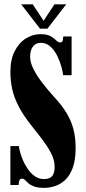

<svg xmlns="http://www.w3.org/2000/svg" viewBox="-20 -872 405 905"><path d="M189 13.5Q158.5 13.5 141 7Q123.5 0.5 113.8 -8.2Q104 -17 97.8 -23.5Q91.5 -30 83.5 -30Q68 -30 68 0H29V-183.5H69Q69.5 -175 74.2 -156.8Q79 -138.5 88.2 -116.8Q97.5 -95 111.5 -74.8Q125.5 -54.5 144.2 -41.2Q163 -28 187.5 -28Q205 -28 216 -34Q227 -40 232.2 -53Q237.5 -66 237.5 -86.5Q237.5 -114.5 224.2 -142.8Q211 -171 186.8 -204.2Q162.5 -237.5 129 -279Q89 -329.5 67.2 -372Q45.5 -414.5 37.2 -453.5Q29 -492.5 29 -532.5Q29 -592 49.5 -631.5Q70 -671 102.2 -691Q134.5 -711 170 -711Q202.5 -711 219 -701.2Q235.5 -691.5 244.8 -681.8Q254 -672 263.5 -672Q270.5 -672 274 -677.5Q277.5 -683 278 -700H317.5V-517.5H277.5Q276.5 -531 269.8 -556Q263 -581 250.5 -607.2Q238 -633.5 218.5 -651.8Q199 -670 172.5 -670Q147.5 -670 134.8 -652.2Q122 -634.5 122 -603.5Q122 -579.5 136.5 -549.2Q151 -519 177 -484.8Q203 -450.5 236.5 -413.5Q274 -373 295.8 -335.8Q317.5 -298.5 327 -259.5Q336.5 -220.5 336.5 -175.5Q336.5 -117 322.5 -80Q308.5 -43 286.2 -22.8Q264 -2.5 238.2 5.5Q212.5 13.5 189 13.5ZM168.5 -737 80 -851.5H134.5L185.5 -774L236.5 -851.5H292L203.5 -737Z"/></svg>

Font: Imbue Thin 10pt Black
Style: Regular
Weight: 900
Version: Version 1.102